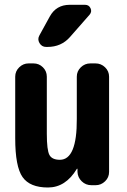

<svg xmlns="http://www.w3.org/2000/svg" viewBox="-20 -790 540 819"><path d="M387.7 -519.5Q411.1 -519.5 428.2 -502.9Q445.3 -486.3 445.3 -462.9V-56.6Q445.3 -33.2 428.2 -16.6Q411.1 0 387.7 0H370.1Q345.7 0 328.6 -16.6Q311.5 -33.2 310.5 -56.6V-69.3Q310.5 -70.3 309.6 -70.3Q307.6 -70.3 307.6 -69.3Q259.8 9.8 184.6 9.8Q107.4 9.8 76.2 -34.7Q44.9 -79.1 44.9 -200.2V-462.9Q44.9 -486.3 62 -502.9Q79.1 -519.5 101.6 -519.5H123Q146.5 -519.5 163.1 -502.9Q179.7 -486.3 179.7 -462.9V-219.7Q179.7 -149.4 190.9 -128.9Q202.1 -108.4 235.4 -108.4Q308.6 -108.4 307.6 -283.2V-462.9Q307.6 -486.3 324.7 -502.9Q341.8 -519.5 365.2 -519.5ZM277.3 -769.5H342.8Q359.4 -769.5 366.2 -754.9Q373 -740.2 362.3 -727.5L278.3 -631.8Q241.2 -589.8 182.6 -589.8H176.8Q158.2 -589.8 148.4 -606.4Q138.7 -623 148.4 -639.6L192.4 -719.7Q219.7 -769.5 277.3 -769.5Z"/></svg>

Font: Rounded Mgen+ 2m bold
Style: Bold
Weight: 700
Designer: [Source Han Sans]
Ryoko NISHIZUKA  (kana & ideographs); Paul D. Hunt (Latin, Greek & Cyrillic); Wenlong ZHANG  (bopomofo
Version: Version 1.059.20150602